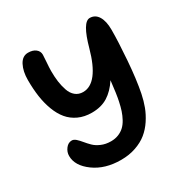

<svg xmlns="http://www.w3.org/2000/svg" viewBox="-166 -818 962 997"><g transform="rotate(-30 315.0 -320.0)"><path d="M277.8 42Q182.1 42 117.7 -4.9Q53.2 -51.8 53.2 -110.8Q53.2 -134.3 68.4 -154.1Q83.5 -173.8 105 -173.8Q117.2 -173.8 129.4 -162.8Q141.6 -151.9 154.3 -136.2Q167 -120.6 182.6 -105.2Q198.2 -89.8 223.6 -78.9Q249 -67.9 280.8 -67.9Q305.7 -67.9 326.2 -76.2Q346.7 -84.5 361.3 -98.4Q376 -112.3 387.2 -133.1Q398.4 -153.8 405.8 -176Q413.1 -198.2 418.9 -226.1Q427.2 -263.7 436 -344.2Q404.3 -295.4 364.7 -270.8Q325.2 -246.1 269 -246.1Q224.6 -246.1 189.7 -262.2Q154.8 -278.3 131.6 -306.2Q108.4 -334 93.3 -374Q78.1 -414.1 71.5 -459.7Q64.9 -505.4 64.9 -559.1Q64.9 -611.3 83.5 -646.7Q102.1 -682.1 136.2 -682.1Q164.6 -682.1 181.4 -668.9Q198.2 -655.8 198.2 -634.8Q198.2 -624.5 195.6 -591.8Q192.9 -559.1 192.9 -539.1Q192.9 -504.4 196.8 -475.6Q200.7 -446.8 210 -419.7Q219.2 -392.6 238 -377.2Q256.8 -361.8 283.2 -361.8Q374 -361.8 423.8 -543Q460.9 -678.2 503.9 -678.2Q536.1 -678.2 554 -649.2Q571.8 -620.1 571.8 -568.8Q571.8 -497.6 563.5 -388.2Q555.2 -278.8 540 -203.1Q532.2 -164.6 519.5 -130.9Q506.8 -97.2 485.4 -64.7Q463.9 -32.2 435.8 -9.3Q407.7 13.7 367.2 27.8Q326.7 42 277.8 42Z"/></g></svg>

Font: Shantell Sans Bouncy
Style: Regular
Weight: 600
Designer: Stephen Nixon, Anya Danilova, Shantell Martin
Foundry: Arrow Type
Version: Version 1.006;[9816181b4]